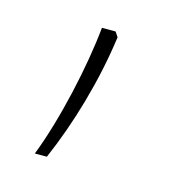

<svg xmlns="http://www.w3.org/2000/svg" viewBox="-53 -229 311 339"><g transform="rotate(15 103.0 -59.5)"><path d="M120 -182H95C88 -110 65 -6 38 63H60C90 -6 115 -91 126 -173Z"/></g></svg>

Font: Noto Sans Malayalam UI Condensed Thin
Style: Regular
Weight: 100
Width: 3
Designer: Jelle Bosma - Monotype Design Team
Foundry: Monotype Imaging Inc.
Version: Version 2.104